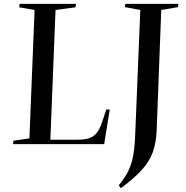

<svg xmlns="http://www.w3.org/2000/svg" viewBox="-20 -750 966 999"><path d="M50 -18 133 -30 160 -698 80 -712 82 -730H375L373 -712L269 -698L242 -23H383Q418 -23 442.5 -30.5Q467 -38 484 -59.5Q501 -81 514 -123L533 -180H551L522 0H48ZM710 -698 630 -713 632 -730H908L906 -713L819 -698L795 -68Q792 -5 774.5 43Q757 91 717 135Q677 179 609 229L598 214Q632 173 649.5 135.5Q667 98 674.5 51Q682 4 684 -63Z"/></svg>

Font: Literata 72pt Medium
Style: Italic
Weight: 500
Italic angle: -2°
Designer: Latin by Veronika Burian and Jose Scaglione. Greek by Irene Vlachou. Cyrillic by Vera Evstafieva
Foundry: TypeTogether
Version: Version 3.002